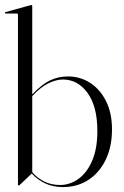

<svg xmlns="http://www.w3.org/2000/svg" viewBox="-21 -750 502 780"><path d="M110 -725V-366.5Q150 -408.5 183.5 -424Q217 -439.5 255 -439.5Q305 -439.5 345.8 -413Q386.5 -386.5 410.2 -338.2Q434 -290 434 -224.5Q434 -154 408.5 -101.2Q383 -48.5 338.2 -19.2Q293.5 10 234.5 10Q194 10 162.5 -5Q131 -20 108 -45L60 0.5Q57.5 3.5 55 3.5Q52 3.5 52 0V-690Q52 -695 47 -695H1.5Q-1 -695 -1 -697.5Q-1 -700 2 -701L99.5 -728Q103.5 -729.5 106 -729.5Q110 -729.5 110 -725ZM234.5 -427Q207 -427 175 -411.2Q143 -395.5 110 -359.5V-50.5Q130 -27 158.5 -12.8Q187 1.5 223 1.5Q263.5 1.5 298 -23.5Q332.5 -48.5 353.5 -97.2Q374.5 -146 374.5 -217.5Q374.5 -317.5 334.8 -372.2Q295 -427 234.5 -427Z"/></svg>

Font: Fraunces 144pt Light
Style: Regular
Weight: 300
Version: Version 1.000;[b76b70a41]